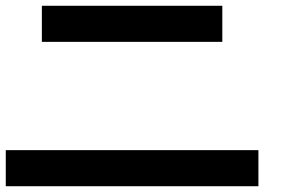

<svg xmlns="http://www.w3.org/2000/svg" viewBox="-20 -770 1040 665"><path d="M0 -125V-250H875V-125ZM125 -625V-750H750V-625Z"/></svg>

Font: Galmuri7 Regular
Style: Regular
Weight: 400
Designer: Lee Minseo (quiple)
Version: Version 2.399;hotconv 1.1.1;makeotfexe 2.6.0 DEVELOPMENT